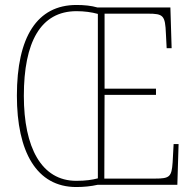

<svg xmlns="http://www.w3.org/2000/svg" viewBox="-20 -744 783 773"><path d="M287 9C317 9 347 6 373 0H694L699 -164H679L675 -90C671 -32 663 -25 604 -25H400L401 -362H608V-387H401V-689H575C638 -689 645 -682 648 -608L651 -550H671L666 -714H372C348 -721 319 -724 288 -724C129 -724 48 -595 48 -359C48 -133 127 9 287 9ZM287 -16C147 -16 76 -150 76 -358C76 -574 143 -699 288 -699C319 -699 349 -695 374 -688V-26C351 -20 326 -16 287 -16Z"/></svg>

Font: Noto Serif Georgian Condensed Thin
Style: Regular
Weight: 100
Width: 3
Designer: Monotype Design Team, Akaki Razmadze
Foundry: Google LLC
Version: Version 2.003